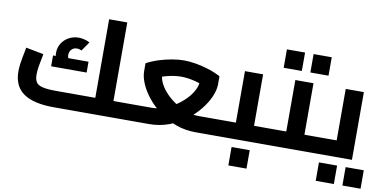

<svg xmlns="http://www.w3.org/2000/svg" viewBox="-82 -954 2801 1396"><g transform="rotate(10 1319.0 -256.5)"><path d="M758 0V-120H877V0ZM337 0Q188 0 114 -52Q40 -104 40 -213Q40 -238 43.5 -265.5Q47 -293 52 -318.5Q57 -344 61 -363.5Q65 -383 66 -392L197 -367Q196 -356 190 -330Q184 -304 179 -272.5Q174 -241 174 -212Q174 -178 186.5 -157.5Q199 -137 234.5 -128.5Q270 -120 337 -120H688L624 -70V-700H758V0ZM877 0V-120Q889 -120 893 -104Q897 -88 897 -60Q897 -32 893 -16Q889 0 877 0ZM328 -292Q307 -318 296.5 -342Q286 -366 286 -393Q286 -432 305.5 -463Q325 -494 358 -512Q391 -530 431 -530Q451 -530 474 -524Q497 -518 512 -509L465 -441Q449 -450 431 -450Q407 -450 391.5 -434Q376 -418 376 -393Q376 -369 396 -345ZM268 -290V-370H530V-290Z M877 0V-120H1041Q1084 -120 1128 -135.5Q1172 -151 1212 -177Q1252 -203 1283.5 -235.5Q1315 -268 1333.5 -303.5Q1352 -339 1352 -372V-431L1424 -325Q1374 -351 1318.5 -365.5Q1263 -380 1213 -380Q1164 -380 1108 -365.5Q1052 -351 1002 -325L1074 -431V-372Q1074 -339 1092.5 -303.5Q1111 -268 1142.5 -235.5Q1174 -203 1214 -177Q1254 -151 1298 -135.5Q1342 -120 1385 -120H1543V0H1385Q1307 0 1239 -25Q1171 -50 1116 -91.5Q1061 -133 1021.5 -182.5Q982 -232 961 -281.5Q940 -331 940 -372V-431Q983 -454 1031 -469Q1079 -484 1126 -492Q1173 -500 1213 -500Q1254 -500 1300.5 -492Q1347 -484 1395 -469Q1443 -454 1486 -431V-372Q1486 -331 1465 -281.5Q1444 -232 1404.5 -182.5Q1365 -133 1310 -91.5Q1255 -50 1187 -25Q1119 0 1041 0ZM877 0Q865 0 861 -16Q857 -32 857 -60Q857 -88 861 -104Q865 -120 877 -120ZM1543 0V-120Q1555 -120 1559 -104Q1563 -88 1563 -60Q1563 -32 1559 -16Q1555 0 1543 0Z M1796 0V-120H1915V0ZM1543 0V-120H1726L1662 -70V-500H1796V0ZM1543 0Q1531 0 1527 -16Q1523 -32 1523 -60Q1523 -88 1527 -104Q1531 -120 1543 -120ZM1915 0V-120Q1927 -120 1931 -104Q1935 -88 1935 -60Q1935 -32 1931 -16Q1927 0 1915 0ZM1662 196V60H1796V196Z M2168 0V-120H2287V0ZM1915 0V-120H2098L2034 -70V-500H2168V0ZM1915 0Q1903 0 1899 -16Q1895 -32 1895 -60Q1895 -88 1899 -104Q1903 -120 1915 -120ZM2287 0V-120Q2299 -120 2303 -104Q2307 -88 2307 -60Q2307 -32 2303 -16Q2299 0 2287 0ZM1935 -573V-709H2069V-573ZM2132 -573V-709H2266V-573Z M2287 0V-120H2470L2406 -70V-500H2540V0ZM2287 0Q2275 0 2271 -16Q2267 -32 2267 -60Q2267 -88 2271 -104Q2275 -120 2287 -120ZM2307 196V60H2441V196ZM2504 196V60H2638V196Z"/></g></svg>

Font: Titillium Web
Style: Bold
Weight: 700
Designer: Mohamed Gaber, Accademia di Belle Arti di Urbino
Foundry: Kief Type Foundry, Accademia di Belle Arti di Urbino
Version: Version 3.000